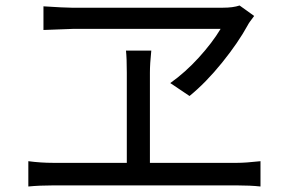

<svg xmlns="http://www.w3.org/2000/svg" viewBox="-20 -712 1040 698"><path d="M904 -654Q884 -628 881 -621Q846 -557 787.5 -484.5Q729 -412 669 -363L599 -410Q654 -449 703 -503Q752 -557 782 -607H245L138 -603V-689Q215 -684 240 -684H791Q827 -684 851 -692ZM525 -448V-120H842Q873 -120 927 -126V-34Q890 -38 842 -38H173Q124 -38 83 -34V-126Q128 -120 173 -120H441V-448Q441 -500 438 -528H530Q525 -480 525 -448Z"/></svg>

Font: Noto Sans SC
Style: Regular
Weight: 400
Designer: Ryoko NISHIZUKA  (kana, bopomofo & ideographs); Paul D. Hunt (Latin, Greek & Cyrillic); Sandoll Communications , Soo-you
Foundry: Adobe
Version: Version 2.002;hotconv 1.0.116;makeotfexe 2.5.65601